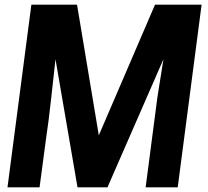

<svg xmlns="http://www.w3.org/2000/svg" viewBox="-20 -800 889 820"><path d="M739 0H602L652 -383L678 -547L439 0H311L217 -547L199 -384Q187 -274 178 -218L149 0H12L114 -780H309L402 -222L642 -780H841Z"/></svg>

Font: Tanohe Sans SemiBold
Style: Italic
Weight: 600
Designer: Village Type and Design LLC & Cristiano Sobral
Foundry: Cooper Hewitt Smithsonian Design Museum
Version: Version 1.00;September 29, 2021;FontCreator 13.0.0.2655 64-b